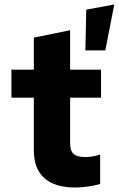

<svg xmlns="http://www.w3.org/2000/svg" viewBox="-20 -827 530 857"><path d="M361 -602 365 -784 490 -807 450 -602ZM316 10Q225 10 178 -32Q131 -74 131 -156V-391H31V-516H131V-659L293 -692V-516H431V-391H293V-188Q293 -154 308.5 -140Q324 -126 361 -126Q375 -126 389 -128Q403 -130 427 -137V-6Q405 1 373 5.5Q341 10 316 10Z"/></svg>

Font: Red Hat Text VF
Style: Regular
Weight: 300
Designer: Pentagram, MCKL
Foundry: Pentagram, MCKL
Version: Version 1.023